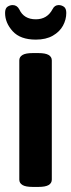

<svg xmlns="http://www.w3.org/2000/svg" viewBox="-25 -734 281 756"><path d="M104 2Q76 2 63.5 -5.5Q51 -13 51 -27V-496Q51 -510 63.5 -517.5Q76 -525 104 -525H126Q154 -525 166.5 -517.5Q179 -510 179 -496V-27Q179 -13 166.5 -5.5Q154 2 126 2ZM116 -578Q55 -578 25 -611Q-5 -644 -5 -683Q-5 -701 4.5 -707.5Q14 -714 25 -714Q42 -714 51 -697Q69 -658 116 -658Q161 -658 182 -698Q190 -714 206 -714Q217 -714 226.5 -707.5Q236 -701 236 -683Q236 -657 223 -633Q210 -609 183 -593.5Q156 -578 116 -578Z"/></svg>

Font: Asap Condensed SemiBold
Style: Regular
Weight: 600
Width: 3
Designer: Pablo Cosgaya
Foundry: Omnibus-Type
Version: Version 3.001; ttfautohint (v1.8.4.7-5d5b)